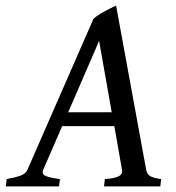

<svg xmlns="http://www.w3.org/2000/svg" viewBox="-40 -663 627 683"><path d="M202.6 -263.7H357.4L312.5 -517.6ZM366.7 -214.4H181.2L113.8 -59.1Q107.4 -43.9 121.8 -37.4Q136.2 -30.8 173.3 -25.9L169.9 0H-19.5L-16.1 -25.9Q15.1 -31.7 33.2 -38.3Q51.3 -44.9 57.6 -59.1L292.5 -596.2Q309.1 -610.4 332.8 -623Q356.4 -635.7 373 -643.1L480 -59.1Q482.4 -45.4 492.4 -37.8Q502.4 -30.3 533.2 -25.9L530.3 0H330.1L333 -25.9Q367.7 -28.3 382.3 -35.9Q397 -43.5 394 -59.1Z"/></svg>

Font: Gentium Book Plus
Style: Italic
Weight: 400
Italic angle: -8°
Designer: Victor Gaultney, Annie Olsen, Iska Routamaa, Becca Hirsbrunner
Foundry: SIL International
Version: Version 6.101